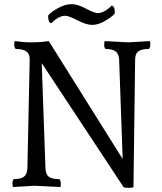

<svg xmlns="http://www.w3.org/2000/svg" viewBox="-20 -901 779 925"><path d="M599 -697 702 -703Q704 -699 704 -685.5Q704 -672 697 -665Q660 -665 645.5 -653Q631 -641 631 -613L623 0Q619 4 598.5 4Q578 4 575 0L181 -597L199 -90Q200 -62 214.5 -50Q229 -38 266 -38Q273 -29 273 -15.5Q273 -2 271 0L147 -6L43 0Q40 -3 40 -17.5Q40 -32 46 -38Q82 -38 96.5 -50.5Q111 -63 112 -90L123 -613Q124 -640 108 -652.5Q92 -665 56 -665Q49 -670 49 -685.5Q49 -701 51 -703Q93 -697 133 -697Q173 -697 215 -703L571 -135L554 -613Q553 -640 538 -652.5Q523 -665 488 -665Q482 -671 482 -685.5Q482 -700 485 -703ZM294 -825Q263 -825 227 -789Q212 -792 212 -822L213 -828Q228 -845 261.5 -863Q295 -881 324.5 -881Q354 -881 394 -859.5Q434 -838 451 -838Q482 -838 518 -874Q533 -871 533 -842L532 -835Q516 -817 484 -799Q452 -781 424 -781Q396 -781 353.5 -803Q311 -825 294 -825Z"/></svg>

Font: Esteban
Style: Regular
Weight: 400
Designer: Angelica Diaz Rivera
Foundry: Angelica Diaz Rivera
Version: Version 1.002